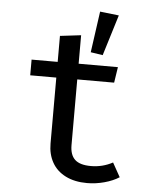

<svg xmlns="http://www.w3.org/2000/svg" viewBox="-56 -839 726 899"><g transform="rotate(5 307.5 -389.5)"><path d="M536.9 -27.7Q508.2 -9.2 467.7 1.8Q427.2 12.8 386.7 12.8Q327.7 12.8 285.6 -8.5Q243.6 -29.7 222.1 -67.9Q200.5 -106.2 200.5 -156.9V-466.7H77.9V-540.5H200.5V-662.6L299 -674.4V-540.5H483.6L472.3 -466.7H299V-157.9Q299 -112.3 322.3 -90.3Q345.6 -68.2 397.9 -68.2Q452.3 -68.2 500 -93.8ZM350.8 -599 377.9 -792.3 466.7 -782.1 407.7 -590.3Z"/></g></svg>

Font: Fira Code Fixed Retina
Style: Regular
Weight: 450
Monospace: yes
Designer: Carrois Corporate, Edenspiekermann AG, Nikita Prokopov
Foundry: Carrois Corporate, Edenspiekermann AG, Nikita Prokopov
Version: Version 5.002